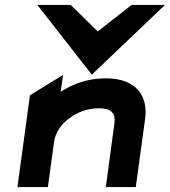

<svg xmlns="http://www.w3.org/2000/svg" viewBox="-20 -762 692 782"><path d="M354 -458 652 -742H516L378 -634L268 -742H132ZM571 -278C584 -372 534 -443 411 -443C337 -443 276 -420 227 -388L237 -457L102 -374L51 0H175L200 -183C206 -226 233 -260 266 -283C295 -304 334 -321 384 -321C432 -321 452 -301 446 -260L411 0H533Z"/></svg>

Font: Charger
Style: HemiRT
Weight: 900
Designer: Jasper
Foundry: Cannot Into Space Fonts
Version: Version 0.99